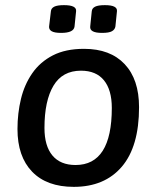

<svg xmlns="http://www.w3.org/2000/svg" viewBox="-20 -720 609 747"><path d="M377 -592Q328 -592 331 -617L337 -676Q338 -688 350 -694Q362 -700 388 -700Q438 -700 435 -676L429 -617Q427 -605 415.5 -598.5Q404 -592 377 -592ZM218 -592Q192 -592 181 -598.5Q170 -605 171 -617L178 -676Q179 -688 191 -694Q203 -700 229 -700Q279 -700 276 -676L270 -617Q267 -592 218 -592ZM267 7Q162 7 105 -52Q48 -111 48 -218Q48 -279 61.5 -335Q75 -391 105.5 -435Q136 -479 185.5 -504.5Q235 -530 307 -530Q409 -530 465 -470.5Q521 -411 521 -303Q521 -150 454 -71.5Q387 7 267 7ZM274 -78Q415 -78 415 -300Q415 -370 384.5 -407.5Q354 -445 295 -445Q223 -445 188 -386.5Q153 -328 153 -222Q153 -152 184 -115Q215 -78 274 -78Z"/></svg>

Font: Asap Medium
Style: Italic
Weight: 500
Italic angle: -6°
Designer: Pablo Cosgaya
Foundry: Omnibus-Type
Version: Version 3.001; ttfautohint (v1.8.3)